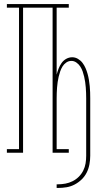

<svg xmlns="http://www.w3.org/2000/svg" viewBox="-20 -755 540 949"><path d="M260 174V156H266Q285 156 303.5 152.5Q322 149 339 140.5Q356 132 369.5 118.5Q383 105 391.5 88Q400 71 403 52.5Q406 34 406 15V-269Q406 -282 405.5 -295.5Q405 -309 404 -322.5Q403 -336 401 -349.5Q399 -363 396 -376Q393 -389 388.5 -402Q384 -415 376.5 -426.5Q369 -438 357.5 -446Q346 -454 333 -454Q319 -454 307.5 -446Q296 -438 289 -426.5Q282 -415 277.5 -402Q273 -389 270 -376Q267 -363 265 -349.5Q263 -336 262 -322.5Q261 -309 260.5 -295.5Q260 -282 260 -269V-18H320V0H240V-717H94V0H14V-18H74V-717H14V-735H320V-717H260V-386Q264 -401 269.5 -415.5Q275 -430 284 -443Q293 -456 307 -464Q321 -472 337 -472Q352 -472 365.5 -464Q379 -456 388 -444Q397 -432 403 -418Q409 -404 413 -389.5Q417 -375 419.5 -360Q422 -345 423.5 -329.5Q425 -314 425.5 -299Q426 -284 426 -269V15Q426 36 422 57.5Q418 79 408.5 98Q399 117 383.5 132Q368 147 349 157Q330 167 309 170.5Q288 174 266 174Z"/></svg>

Font: Iosevka Curly Slab Thin
Style: Regular
Weight: 100
Monospace: yes
Designer: Belleve Invis
Foundry: Belleve Invis
Version: Version 22.1.2; ttfautohint (v1.8.4)